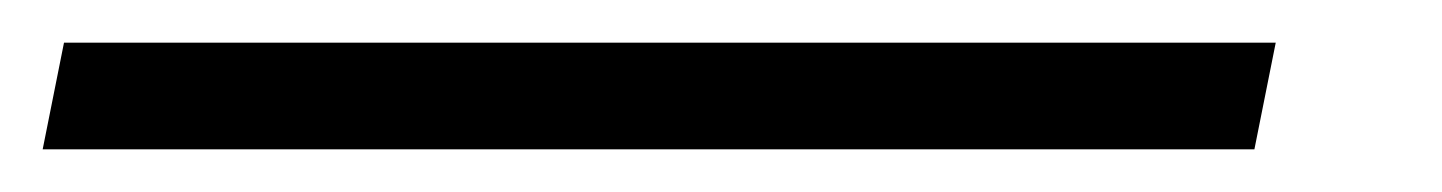

<svg xmlns="http://www.w3.org/2000/svg" viewBox="-88 6 676 90"><path d="M-68 76 -58 26H510L500 76Z"/></svg>

Font: Savate ExtraLight
Style: Italic
Weight: 200
Italic angle: -11°
Designer: Max Esnée
Foundry: Plomb Type
Version: Version 2.000